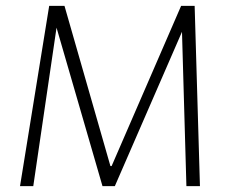

<svg xmlns="http://www.w3.org/2000/svg" viewBox="-20 -632 783 652"><path d="M48 0 147 -612H199L355 -68H359L595 -612H641L659 0H613L598 -524L370 0H328L172 -538L93 0Z"/></svg>

Font: Ancizar Sans Thin
Style: Italic
Weight: 100
Italic angle: -4°
Designer: Cesar Puertas, Viviana Monsalve, Julian Moncada, Julian Prieto, Jose Castro, Mariel Hernandez, Felipe Aragon, Sara Alarc
Version: Version 8.100